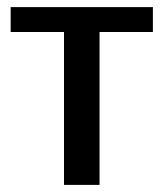

<svg xmlns="http://www.w3.org/2000/svg" viewBox="-20 -520 460 540"><path d="M410 -430H260V0H160V-430H10V-500H410Z"/></svg>

Font: Scada
Style: Regular
Weight: 400
Designer: Jovanny Lemonad
Foundry: Jovanny Lemonad
Version: Version 3.005; ttfautohint (v0.91) -l 8 -r 50 -G 200 -x 0 -w